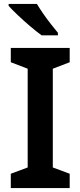

<svg xmlns="http://www.w3.org/2000/svg" viewBox="-20 -958 410 978"><path d="M335 0H35V-73L121 -105V-608L35 -641V-714H335V-641L249 -608V-105L335 -73ZM168 -938Q181 -916 200 -888.5Q219 -861 239.5 -835Q260 -809 275 -791V-778H192Q167 -796 134 -824Q101 -852 70.5 -881Q40 -910 24 -928V-938Z"/></svg>

Font: Noto Sans Gurmukhi UI SemiBold
Style: Regular
Weight: 600
Designer: Jelle Bosma - Monotype Design Team
Foundry: Monotype Imaging Inc.
Version: Version 2.004; ttfautohint (v1.8.4.7-5d5b)